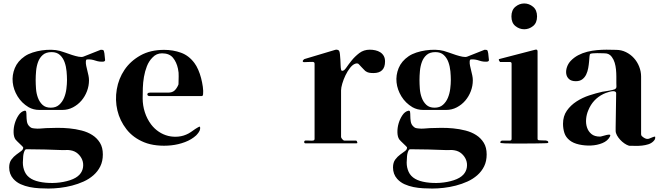

<svg xmlns="http://www.w3.org/2000/svg" viewBox="-20 -835 3825 1109"><path d="M558 -546Q561 -548 564 -547.5Q567 -547 570 -547Q578 -547 580 -540Q582 -533 583 -527L587 -489Q588 -481 577 -479Q554 -477 531 -485Q508 -493 486 -492Q479 -491 478 -490Q477 -489 476 -482Q475 -469 478 -455Q481 -441 484.5 -427Q488 -413 491 -399Q494 -385 494 -371Q494 -339 482.5 -308.5Q471 -278 450.5 -254Q430 -230 401.5 -215Q373 -200 340 -200H207Q173 -200 145 -216Q105 -240 81.5 -278.5Q58 -317 53.5 -359Q49 -401 65.5 -441.5Q82 -482 123 -510Q142 -523 168 -531.5Q194 -540 221.5 -544Q249 -548 276.5 -547.5Q304 -547 326 -541Q338 -538 357 -531Q376 -524 396 -517.5Q416 -511 434 -507.5Q452 -504 462 -508ZM186 -373Q186 -350 188 -322.5Q190 -295 199 -270.5Q208 -246 225.5 -229.5Q243 -213 273 -213Q303 -213 321.5 -229.5Q340 -246 350 -270Q360 -294 363.5 -322Q367 -350 367 -373Q367 -395 364.5 -423Q362 -451 353 -476Q344 -501 326 -517.5Q308 -534 278 -534Q246 -534 227.5 -518Q209 -502 200 -477.5Q191 -453 188.5 -425Q186 -397 186 -373ZM114 16Q114 15 108 9Q102 3 94 -4.5Q86 -12 78.5 -19.5Q71 -27 69 -30Q59 -45 58.5 -71Q58 -97 65.5 -122.5Q73 -148 87 -169Q101 -190 120 -195Q130 -198 131.5 -188.5Q133 -179 133 -164.5Q133 -150 135.5 -133.5Q138 -117 149 -106Q157 -98 163 -96Q169 -94 180 -93Q197 -91 213 -92.5Q229 -94 246 -95Q274 -96 309 -96.5Q344 -97 380.5 -93.5Q417 -90 452 -81Q487 -72 514 -54.5Q541 -37 557.5 -10Q574 17 574 57Q574 96 559.5 125.5Q545 155 520 177Q495 199 463 213.5Q431 228 396 237Q361 246 326 250Q291 254 260 254Q236 254 207.5 252.5Q179 251 151.5 245.5Q124 240 99.5 229Q75 218 57 198Q33 171 33 132Q33 104 46 86.5Q59 69 75 57.5Q91 46 103 37Q115 28 114 16ZM343 32Q290 30 238 28.5Q186 27 133 27Q127 27 124 32Q116 46 114 67Q112 88 112 104Q112 133 123.5 158Q135 183 161 198Q185 212 224.5 218Q264 224 305.5 221Q347 218 384 206Q421 194 440 173Q456 155 459.5 132Q463 109 455 88.5Q447 68 429.5 52.5Q412 37 387 33Q376 31 365 31.5Q354 32 343 32Z M1010 -345Q1011 -346 1011 -349Q1011 -372 1012 -393.5Q1013 -415 1008 -438Q1000 -476 979 -501.5Q958 -527 916 -527Q883 -527 861 -503Q840 -482 828.5 -452.5Q817 -423 811.5 -391Q806 -359 805 -327Q804 -295 804 -267Q804 -226 816.5 -187Q829 -148 853 -116Q872 -91 897.5 -74Q923 -57 951.5 -50Q980 -43 1010.5 -46Q1041 -49 1069 -64Q1083 -72 1095 -81Q1107 -90 1121 -98Q1129 -103 1133 -103.5Q1137 -104 1136 -91Q1135 -81 1127.5 -70.5Q1120 -60 1113 -53Q1087 -29 1049 -14.5Q1011 0 969 4.5Q927 9 886 4.5Q845 0 813 -13Q749 -39 710.5 -88.5Q672 -138 658 -197.5Q644 -257 654.5 -319Q665 -381 699 -431.5Q733 -482 790.5 -514.5Q848 -547 928 -547Q980 -547 1025.5 -530.5Q1071 -514 1103 -471Q1115 -455 1125 -432Q1135 -409 1141.5 -384Q1148 -359 1151.5 -334Q1155 -309 1153 -290Q1152 -285 1150.5 -282.5Q1149 -280 1143 -280H844Q838 -280 834.5 -283Q831 -286 831 -290Q831 -294 834.5 -297Q838 -300 847 -300H951Q975 -300 988 -312Q1001 -324 1010 -345Z M2041 -20Q2043 -16 2044 -11.5Q2045 -7 2038 -7H1745Q1737 -7 1737 -15Q1737 -23 1746.5 -23.5Q1756 -24 1767 -23Q1778 -22 1787.5 -23Q1797 -24 1797 -33V-467Q1797 -477 1786 -477.5Q1775 -478 1761.5 -477Q1748 -476 1737.5 -476Q1727 -476 1729 -484Q1731 -488 1733 -489Q1734 -492 1739 -494L1916 -547Q1921 -549 1928.5 -547.5Q1936 -546 1939 -541Q1942 -536 1943.5 -522Q1945 -508 1946 -490.5Q1947 -473 1947.5 -457Q1948 -441 1950 -434Q1951 -429 1951.5 -428Q1952 -427 1957 -426Q1967 -425 1980 -444Q1993 -463 2011.5 -486Q2030 -509 2055.5 -528.5Q2081 -548 2116 -548Q2132 -548 2148 -544.5Q2164 -541 2176.5 -533Q2189 -525 2196.5 -512Q2204 -499 2204 -480Q2204 -413 2137 -413Q2123 -413 2112 -415Q2101 -417 2090 -425Q2087 -428 2080.5 -434.5Q2074 -441 2067 -448.5Q2060 -456 2054.5 -462Q2049 -468 2047 -468Q2039 -470 2032 -467Q2017 -462 2002 -443Q1987 -424 1975.5 -400Q1964 -376 1957 -352Q1950 -328 1950 -313V-44Q1950 -39 1957 -31Q1964 -23 1969 -23H2037L2041 -20Z M2775 -546Q2778 -548 2781 -547.5Q2784 -547 2787 -547Q2795 -547 2797 -540Q2799 -533 2800 -527L2804 -489Q2805 -481 2794 -479Q2771 -477 2748 -485Q2725 -493 2703 -492Q2696 -491 2695 -490Q2694 -489 2693 -482Q2692 -469 2695 -455Q2698 -441 2701.5 -427Q2705 -413 2708 -399Q2711 -385 2711 -371Q2711 -339 2699.5 -308.5Q2688 -278 2667.5 -254Q2647 -230 2618.5 -215Q2590 -200 2557 -200H2424Q2390 -200 2362 -216Q2322 -240 2298.5 -278.5Q2275 -317 2270.5 -359Q2266 -401 2282.5 -441.5Q2299 -482 2340 -510Q2359 -523 2385 -531.5Q2411 -540 2438.5 -544Q2466 -548 2493.5 -547.5Q2521 -547 2543 -541Q2555 -538 2574 -531Q2593 -524 2613 -517.5Q2633 -511 2651 -507.5Q2669 -504 2679 -508ZM2403 -373Q2403 -350 2405 -322.5Q2407 -295 2416 -270.5Q2425 -246 2442.5 -229.5Q2460 -213 2490 -213Q2520 -213 2538.5 -229.5Q2557 -246 2567 -270Q2577 -294 2580.5 -322Q2584 -350 2584 -373Q2584 -395 2581.5 -423Q2579 -451 2570 -476Q2561 -501 2543 -517.5Q2525 -534 2495 -534Q2463 -534 2444.5 -518Q2426 -502 2417 -477.5Q2408 -453 2405.5 -425Q2403 -397 2403 -373ZM2331 16Q2331 15 2325 9Q2319 3 2311 -4.5Q2303 -12 2295.5 -19.5Q2288 -27 2286 -30Q2276 -45 2275.5 -71Q2275 -97 2282.5 -122.5Q2290 -148 2304 -169Q2318 -190 2337 -195Q2347 -198 2348.5 -188.5Q2350 -179 2350 -164.5Q2350 -150 2352.5 -133.5Q2355 -117 2366 -106Q2374 -98 2380 -96Q2386 -94 2397 -93Q2414 -91 2430 -92.5Q2446 -94 2463 -95Q2491 -96 2526 -96.5Q2561 -97 2597.5 -93.5Q2634 -90 2669 -81Q2704 -72 2731 -54.5Q2758 -37 2774.5 -10Q2791 17 2791 57Q2791 96 2776.5 125.5Q2762 155 2737 177Q2712 199 2680 213.5Q2648 228 2613 237Q2578 246 2543 250Q2508 254 2477 254Q2453 254 2424.5 252.5Q2396 251 2368.5 245.5Q2341 240 2316.5 229Q2292 218 2274 198Q2250 171 2250 132Q2250 104 2263 86.5Q2276 69 2292 57.5Q2308 46 2320 37Q2332 28 2331 16ZM2560 32Q2507 30 2455 28.5Q2403 27 2350 27Q2344 27 2341 32Q2333 46 2331 67Q2329 88 2329 104Q2329 133 2340.5 158Q2352 183 2378 198Q2402 212 2441.5 218Q2481 224 2522.5 221Q2564 218 2601 206Q2638 194 2657 173Q2673 155 2676.5 132Q2680 109 2672 88.5Q2664 68 2646.5 52.5Q2629 37 2604 33Q2593 31 2582 31.5Q2571 32 2560 32Z M2934 -740Q2934 -777 2957 -796Q2980 -815 3008 -815Q3036 -815 3059 -796Q3082 -777 3082 -740Q3082 -703 3059 -684.5Q3036 -666 3008 -666Q2980 -666 2957 -684.5Q2934 -703 2934 -740ZM2872 -10Q2867 -13 2871.5 -18Q2876 -23 2880 -23H2925Q2935 -23 2935 -33V-467Q2935 -477 2925 -477H2868Q2866 -479 2862.5 -485.5Q2859 -492 2864 -494L3072 -548Q3085 -551 3085 -538V-33Q3085 -26 3093 -25Q3101 -24 3111.5 -24Q3122 -24 3132 -23.5Q3142 -23 3146 -17Q3149 -12 3144 -9Q3142 -8 3122 -7.5Q3102 -7 3072.5 -6.5Q3043 -6 3008.5 -6Q2974 -6 2944.5 -6Q2915 -6 2894.5 -7Q2874 -8 2872 -9Z M3611 6Q3599 2 3586 -7Q3573 -16 3562 -28Q3551 -40 3543.5 -53.5Q3536 -67 3536 -80V-100L3539 -296Q3539 -304 3531 -307Q3525 -309 3516 -308Q3507 -307 3497.5 -304Q3488 -301 3479 -298Q3470 -295 3465 -292Q3404 -262 3378 -198Q3368 -175 3365.5 -148.5Q3363 -122 3370.5 -99Q3378 -76 3396 -61Q3414 -46 3446 -46Q3450 -46 3461.5 -49.5Q3473 -53 3484 -55.5Q3495 -58 3501.5 -57Q3508 -56 3503 -46Q3490 -21 3459.5 -8.5Q3429 4 3393.5 5.5Q3358 7 3324.5 -0.5Q3291 -8 3271 -24Q3248 -42 3240 -67Q3232 -92 3232 -120Q3232 -164 3254 -195.5Q3276 -227 3310 -249Q3344 -271 3383.5 -284Q3423 -297 3459 -305Q3465 -306 3475 -307.5Q3485 -309 3496 -311Q3507 -313 3516.5 -315Q3526 -317 3530 -319Q3541 -324 3540.5 -335.5Q3540 -347 3540 -356Q3540 -373 3540 -393Q3540 -413 3538 -433.5Q3536 -454 3530.5 -472.5Q3525 -491 3514 -506Q3499 -527 3473 -527Q3467 -527 3454.5 -527.5Q3442 -528 3429 -528Q3416 -528 3405 -527Q3394 -526 3390 -524Q3386 -522 3385 -509.5Q3384 -497 3382.5 -479Q3381 -461 3377.5 -441.5Q3374 -422 3366 -405Q3358 -388 3343.5 -377Q3329 -366 3306 -366Q3280 -366 3266.5 -378.5Q3253 -391 3250.5 -409.5Q3248 -428 3255 -448Q3262 -468 3276 -483Q3295 -503 3319.5 -516Q3344 -529 3372 -536Q3400 -543 3428.5 -545.5Q3457 -548 3483 -548Q3497 -548 3511 -547.5Q3525 -547 3539 -547Q3569 -547 3595.5 -534Q3622 -521 3641.5 -499.5Q3661 -478 3672 -450Q3683 -422 3683 -393V-60Q3683 -53 3687.5 -48.5Q3692 -44 3697 -41Q3706 -35 3712.5 -33.5Q3719 -32 3724.5 -33Q3730 -34 3736 -37Q3742 -40 3751 -43Q3759 -46 3762.5 -46Q3766 -46 3764 -35Q3763 -30 3760 -26Q3757 -22 3754 -19Q3742 -7 3724.5 -1.5Q3707 4 3688 6Q3669 8 3650 7.5Q3631 7 3615 7Q3612 7 3611 6Z"/></svg>

Font: SoukouMincho
Style: Regular
Weight: 400
Designer: Dr. Ken Lunde (project architect, glyph set definition & overall production); Masataka HATTORI  (production & ideograph 
Foundry: Adobe Systems Incorporated
Version: Version 1.00